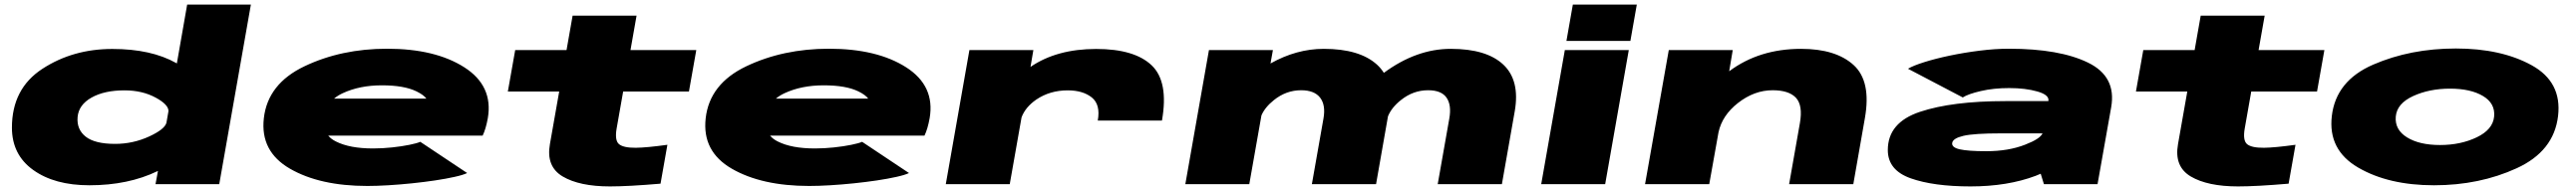

<svg xmlns="http://www.w3.org/2000/svg" viewBox="-20 -805 11239 835"><path d="M658.5 0 669 -57.5Q668 -57 667.5 -57Q539.5 5 370 5Q218 5 125 -61.8Q32 -128.5 32 -247Q32 -417.5 165 -504.2Q298 -591 470 -591Q639.5 -591 748.5 -529.5Q750 -528.5 751.5 -527.5L796.5 -785H1074.5L936.5 0ZM706 -268 715 -319.5Q715 -347.5 660.5 -377.5Q601.5 -410 523 -410Q435 -410 379 -378.2Q323 -346.5 318.5 -293Q314 -239 354 -207.5Q394 -176 482 -176Q560.5 -176 631 -208.5Q698 -239.5 706 -268Z M1582.5 8Q1375.5 8 1245 -67.5Q1114.5 -143 1131 -288Q1148 -439 1308.8 -515.5Q1469.5 -592 1668.5 -592Q1878.5 -592 2005.5 -510.8Q2132.5 -429.5 2108 -288Q2099.5 -241 2085.5 -212H1412Q1425 -196.5 1445.5 -186.5Q1505.5 -156 1607.5 -156Q1648.5 -156 1690.5 -160.5Q1732.5 -165 1765.8 -171.8Q1799 -178.5 1813.5 -185L2018 -48.5Q2000.5 -40 1963.5 -31.8Q1926.5 -23.5 1878.2 -16.2Q1830 -9 1777 -3.5Q1724 2 1673.5 5Q1623 8 1582.5 8ZM1437.5 -374H1840Q1828.5 -390 1797 -405.5Q1743 -432 1646 -432Q1549 -432 1475 -397.5Q1453.5 -387.5 1437.5 -374Z M2641 10Q2508 10 2434.8 -33.5Q2361.5 -77 2379 -175L2419.5 -405H2195.5L2227.5 -586H2451.5L2478 -736.5H2757L2730.5 -586H3017.5L2985.5 -405H2698.5L2670 -243Q2661 -190.5 2680.8 -174.5Q2700.5 -158.5 2754 -159Q2801 -159.5 2891.5 -172L2861.5 -2Q2721 10 2641 10Z M3510 8Q3303 8 3172.5 -67.5Q3042 -143 3058.5 -288Q3075.5 -439 3236.2 -515.5Q3397 -592 3596 -592Q3806 -592 3933 -510.8Q4060 -429.5 4035.5 -288Q4027 -241 4013 -212H3339.5Q3352.5 -196.5 3373 -186.5Q3433 -156 3535 -156Q3576 -156 3618 -160.5Q3660 -165 3693.2 -171.8Q3726.5 -178.5 3741 -185L3945.5 -48.5Q3928 -40 3891 -31.8Q3854 -23.5 3805.8 -16.2Q3757.5 -9 3704.5 -3.5Q3651.5 2 3601 5Q3550.5 8 3510 8ZM3365 -374H3767.5Q3756 -390 3724.5 -405.5Q3670.5 -432 3573.5 -432Q3476.5 -432 3402.5 -397.5Q3381 -387.5 3365 -374Z M4769 -278Q4781.5 -348 4742.8 -379Q4704 -410 4638 -410Q4560 -410 4500.5 -369.5Q4453 -336.5 4436.5 -292L4385 0H4106L4209 -586H4488L4475.5 -512.5Q4590 -591 4762 -591Q4929 -591 5004 -519.5Q5079 -448 5049 -278Z M5151 0 5254 -586H5533L5522.5 -527.5Q5636 -591.5 5755 -591.5Q5911 -591.5 5987 -522.5Q6004.5 -506.5 6017 -486.5Q6017 -486.5 6017 -486.5Q6159 -591.5 6309 -591.5Q6465 -591.5 6538.2 -522.5Q6611.5 -453.5 6588 -318.5L6532 0H6252L6302.5 -286.5Q6313 -345.5 6290.5 -378Q6268 -410.5 6210 -410.5Q6145 -410.5 6091.5 -367.5Q6050.5 -335 6035 -296.5L5983 0H5703L5753.5 -286.5Q5764 -345.5 5739 -378Q5714 -410.5 5656 -410.5Q5591 -410.5 5537.5 -367.5Q5498.5 -336.5 5483 -300.5L5430 0Z M6703.5 0 6806.5 -586H7085.5L6982.5 0ZM6841.5 -785H7120.5L7092.5 -626H6813.5Z M7156.5 0 7260 -586H7539L7523.5 -493.5Q7654.5 -591.5 7837 -591.5Q7988.5 -591.5 8066.2 -520.8Q8144 -450 8115.5 -288.5L8065 0H7785L7832 -267Q7845.5 -344.5 7814.8 -377.5Q7784 -410.5 7713 -410.5Q7633 -410.5 7561.5 -354.5Q7493 -300.5 7477 -227L7436.5 0Z M8896.5 0 8882.5 -45.5Q8872 -41 8861 -36.5Q8738 10 8576.5 10Q8415 10 8315.2 -25.5Q8215.5 -61 8215.5 -149Q8215.5 -269.5 8356 -316.2Q8496.5 -363 8728 -363H8916V-364Q8920.5 -390 8868.2 -405Q8816 -420 8745 -420Q8677 -420 8621.2 -407Q8565.5 -394 8542.5 -379L8303.5 -504.5Q8326 -518 8374.2 -533.2Q8422.5 -548.5 8485.5 -561.8Q8548.5 -575 8616 -583.5Q8683.5 -592 8744 -592Q8964.5 -592 9089 -531.2Q9213.5 -470.5 9190 -336.5L9130.5 0ZM8890.5 -222H8711Q8591 -222 8545.5 -211.2Q8500 -200.5 8496.5 -180.5Q8493 -160.5 8529.5 -152.2Q8566 -144 8645 -144Q8742 -144 8814.5 -172.5Q8879.5 -197.5 8890.5 -222Z M9743.5 10Q9610.5 10 9537.2 -33.5Q9464 -77 9481.5 -175L9522 -405H9298L9330 -586H9554L9580.5 -736.5H9859.5L9833 -586H10120L10088 -405H9801L9772.5 -243Q9763.5 -190.5 9783.2 -174.5Q9803 -158.5 9856.5 -159Q9903.5 -159.5 9994 -172L9964 -2Q9823.5 10 9743.5 10Z M10598.5 5Q10400.5 5 10267.8 -72.2Q10135 -149.5 10152.5 -298Q10170.5 -452 10333 -522.5Q10495.5 -593 10693.5 -593Q10891.5 -593 11024.2 -519.8Q11157 -446.5 11139.5 -298Q11121.5 -144 10959 -69.5Q10796.5 5 10598.5 5ZM10624.5 -171Q10714.5 -171 10784.8 -204.8Q10855 -238.5 10860.5 -295.5Q10866 -353 10812 -385.2Q10758 -417.5 10668 -417.5Q10578 -417.5 10507.2 -385Q10436.5 -352.5 10431.5 -295.5Q10426.5 -238 10480.5 -204.5Q10534.5 -171 10624.5 -171Z"/></svg>

Font: Anybody UltraExpanded Black
Style: Italic
Weight: 900
Width: 9
Italic angle: -10°
Designer: Tyler Finck
Foundry: Etcetera Type Company
Version: Version 1.010; ttfautohint (v1.8.3) -l 8 -r 50 -G 200 -x 14 